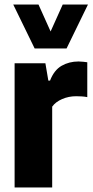

<svg xmlns="http://www.w3.org/2000/svg" viewBox="-20 -828 410 848"><path d="M44.5 0V-548.5H180.5L193.5 -472H201Q219 -518.5 252.2 -537.5Q285.5 -556.5 327 -556.5Q337.5 -556.5 347.8 -555.2Q358 -554 365.5 -553V-399Q354 -401.5 340.8 -402.2Q327.5 -403 316 -403Q283.5 -403 254.5 -390.5Q225.5 -378 210.5 -357V0ZM133 -614 38.5 -808H150L203.5 -689L257 -808H368.5L274 -614Z"/></svg>

Font: Encode Sans Condensed ExtraBold
Style: Regular
Weight: 800
Width: 3
Designer: Multiple Designers
Foundry: Impallari Type
Version: Version 3.000; ttfautohint (v1.8.3) -l 8 -r 50 -G 200 -x 14 